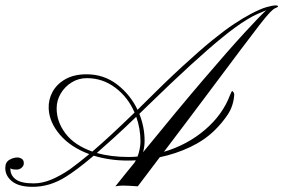

<svg xmlns="http://www.w3.org/2000/svg" viewBox="-20 -706 1074 728"><path d="M103.5 2.4Q51.8 2.4 25.9 -18.3Q0 -39.1 0 -68.8Q0 -90.8 15.4 -99.9Q30.8 -108.9 45.9 -108.9Q54.2 -108.9 62.3 -104Q70.3 -99.1 70.3 -86.9Q70.3 -77.6 62.3 -70.3Q54.2 -63 43 -63Q36.6 -63 30.5 -63.7Q24.4 -64.5 19.5 -67.9V-64.5Q19.5 -41 39.8 -25.9Q60.1 -10.7 107.4 -10.7Q140.1 -10.7 174.3 -24.9Q208.5 -39.1 245.6 -64.5Q263.7 -77.6 281.5 -91.8Q299.3 -106 318.4 -121.6Q247.6 -147.9 207.3 -195.1Q167 -242.2 164.6 -293.9Q163.1 -328.1 179.2 -357.7Q195.3 -387.2 228 -405.8Q260.7 -424.3 308.1 -424.3Q374 -424.3 424.3 -385.5Q474.6 -346.7 501.5 -289.6L514.6 -302.7Q605 -393.1 671.4 -454.1Q737.8 -515.1 785.6 -554Q833.5 -592.8 868.4 -615.7Q903.3 -638.7 930.2 -652.8Q966.3 -671.9 989.7 -678.7Q1013.2 -685.5 1025.4 -685.5Q1034.2 -685.5 1034.2 -681.2Q1034.2 -679.2 1024.4 -675.3Q1017.1 -672.9 1003.4 -658.7Q989.7 -644.5 963.4 -610.6Q937 -576.7 891.4 -515.9Q845.7 -455.1 775.1 -360.6Q704.6 -266.1 601.6 -130.4Q690.4 -156.7 757.3 -213.9Q824.2 -271 852.5 -346.2Q858.4 -360.8 860.4 -360.8Q861.8 -360.8 865 -356.7Q868.2 -352.5 868.2 -346.7Q865.2 -304.7 844.2 -272.7Q823.2 -240.7 793.9 -211.9Q754.9 -173.8 700.7 -148.2Q646.5 -122.6 585.9 -109.9L502.4 0.5Q487.3 -0.5 471.4 -1.5Q455.6 -2.4 445.8 -2.4Q437.5 -2.4 430.9 -1.5Q424.3 -0.5 417.5 0.5Q436 -22.9 454.1 -45.2Q472.2 -67.4 489.7 -88.9Q493.7 -94.7 495.1 -98.1Q487.3 -97.7 479.7 -97.4Q472.2 -97.2 464.4 -97.2Q428.7 -97.2 396.2 -102.1Q363.8 -106.9 335.4 -115.7Q300.8 -86.4 274.7 -66.9Q248.5 -47.4 229.5 -35.6Q198.2 -16.1 167 -6.8Q135.7 2.4 103.5 2.4ZM522.5 -128.9Q660.2 -297.9 754.2 -407.7Q848.1 -517.6 905.3 -579.8Q962.4 -642.1 989.3 -667Q973.6 -660.6 956.8 -653.3Q939.9 -646 916.5 -631.8Q877 -607.9 825 -565.7Q772.9 -523.4 702.9 -459.5Q632.8 -395.5 539.6 -304.7L508.3 -274.4Q518.1 -250 523.2 -224.1Q528.3 -198.2 528.3 -172.4Q528.3 -150.4 522.5 -128.9ZM330.1 -131.3Q363.8 -160.2 402.6 -196Q441.4 -231.9 490.2 -279.3Q465.3 -337.4 417.2 -373.5Q369.1 -409.7 309.1 -409.7Q277.8 -409.7 251.7 -393.6Q225.6 -377.4 210.2 -351.3Q194.8 -325.2 194.8 -294.9Q194.8 -244.1 228.5 -199.7Q262.2 -155.3 330.1 -131.3ZM467.3 -110.8Q484.9 -110.8 501.5 -112.3Q507.3 -127.4 510 -143.1Q512.7 -158.7 512.7 -169.4Q512.7 -217.8 496.6 -263.2Q452.1 -220.2 414.8 -186.3Q377.4 -152.3 347.2 -126Q400.4 -110.8 467.3 -110.8Z"/></svg>

Font: Pinyon Script
Style: Regular
Weight: 400
Designer: Nicole Fally, Eben Sorkin
Foundry: Sorkin Type Co.
Version: Version 1.008; ttfautohint (v1.8.4.7-5d5b)